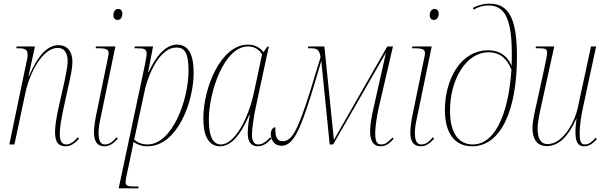

<svg xmlns="http://www.w3.org/2000/svg" viewBox="-20 -790 3307 1050"><path d="M338 10C362 10 382 1 412 -31L405 -39C377 -7 358 0 342 0C316 0 307 -22 307 -59C307 -97 316 -141 325 -186L356 -328C366 -372 376 -418 376 -452C376 -500 355 -543 300 -543C242 -543 190 -493 138 -373H136L171 -536H71L69 -526H81C121 -526 131 -517 131 -489C131 -477 128 -462 123 -442L31 0H59L118 -278C143 -399 216 -528 295 -528C341 -528 350 -485 350 -457C350 -421 336 -364 332 -342L300 -200C289 -149 281 -104 281 -67C281 -16 297 10 338 10Z M623 -681C638 -681 649 -694 649 -715C649 -732 640 -741 627 -741C610 -741 600 -726 600 -708C600 -689 610 -681 623 -681ZM551 10C581 10 600 -6 624 -31L617 -39C595 -13 577 0 554 0C530 0 519 -21 519 -62C519 -77 520 -100 528 -135L611 -536H505L503 -526H519C562 -526 574 -518 574 -500C574 -494 573 -487 571 -478L510 -181C502 -144 494 -101 494 -66C494 -19 510 10 551 10Z M771 -429 629 240H736L739 230H723C682 230 667 228 667 207C667 200 668 190 671 175L701 35C705 19 706 8 710 -14C730 0 753 10 786 10C952 10 1039 -237 1039 -391C1039 -490 1012 -546 948 -546C883 -546 829 -476 792 -394H790L817 -536H718L715 -526H728C766 -526 782 -523 782 -497C782 -484 777 -461 771 -429ZM787 0C750 0 724 -16 714 -27L770 -288C791 -390 856 -530 944 -530C991 -530 1011 -500 1011 -402C1011 -244 922 0 787 0Z M1184 10C1233 10 1289 -33 1343 -162H1346C1340 -131 1335 -91 1335 -63C1334 -20 1350 10 1389 10C1418 10 1441 -6 1464 -31L1458 -39C1434 -14 1415 0 1392 0C1368 0 1358 -19 1358 -54C1358 -88 1369 -158 1378 -200L1450 -535H1442L1421 -505C1403 -528 1376 -546 1336 -546C1187 -546 1092 -309 1092 -143C1092 -44 1122 10 1184 10ZM1188 0C1149 0 1122 -36 1122 -135C1122 -287 1206 -536 1336 -536C1368 -536 1398 -521 1413 -492L1368 -281C1338 -143 1264 0 1188 0Z M2061 10C2091 10 2110 -6 2133 -31L2127 -38C2102 -13 2088 0 2065 0C2042 0 2032 -15 2032 -62C2032 -101 2042 -158 2051 -200L2129 -536H2098L1806 -25L1754 -536H1666L1664 -526H1680C1715 -526 1727 -517 1733 -477C1717 -428 1711 -403 1677 -294C1608 -74 1576 -18 1526 -18C1498 -18 1484 -34 1486 -94C1471 -94 1461 -78 1461 -56C1461 -31 1475 7 1520 7C1582 7 1619 -74 1679 -263C1697 -322 1714 -376 1737 -457L1783 0H1802L2089 -499H2090L2023 -200C2012 -153 2004 -107 2004 -72C2004 -18 2023 10 2061 10Z M2353 -681C2368 -681 2379 -694 2379 -715C2379 -732 2370 -741 2357 -741C2340 -741 2330 -726 2330 -708C2330 -689 2340 -681 2353 -681ZM2281 10C2311 10 2330 -6 2354 -31L2347 -39C2325 -13 2307 0 2284 0C2260 0 2249 -21 2249 -62C2249 -77 2250 -100 2258 -135L2341 -536H2235L2233 -526H2249C2292 -526 2304 -518 2304 -500C2304 -494 2303 -487 2301 -478L2240 -181C2232 -144 2224 -101 2224 -66C2224 -19 2240 10 2281 10Z M2562 10C2717 10 2807 -183 2807 -479C2807 -670 2772 -770 2658 -770C2618 -770 2586 -758 2566 -747L2570 -737C2593 -751 2620 -760 2653 -760C2758 -760 2785 -652 2778 -430C2751 -492 2705 -515 2650 -515C2497 -515 2413 -353 2413 -188C2413 -68 2462 10 2562 10ZM2565 0C2499 0 2441 -48 2441 -185C2441 -353 2527 -504 2652 -504C2714 -504 2754 -468 2777 -409C2764 -207 2703 0 2565 0Z M3175 10C3205 10 3227 -10 3244 -29L3238 -37C3220 -17 3202 0 3178 0C3153 0 3150 -26 3150 -61C3150 -101 3158 -156 3168 -201L3240 -536H3212L3138 -193C3126 -137 3065 -2 2974 -2C2939 -2 2920 -29 2920 -88C2920 -123 2934 -186 2944 -230L3011 -536H2911L2909 -526H2924C2962 -526 2972 -523 2972 -501C2972 -487 2963 -446 2956 -413L2916 -230C2906 -187 2892 -127 2892 -90C2892 -33 2914 9 2970 9C3035 9 3088 -43 3132 -142H3133C3128 -104 3127 -87 3127 -73C3127 -22 3135 10 3175 10Z"/></svg>

Font: Noto Serif Display Condensed Thin
Style: Italic
Weight: 100
Width: 3
Italic angle: -12°
Designer: Monotype Design Team
Foundry: Monotype Imaging Inc.
Version: Version 2.009